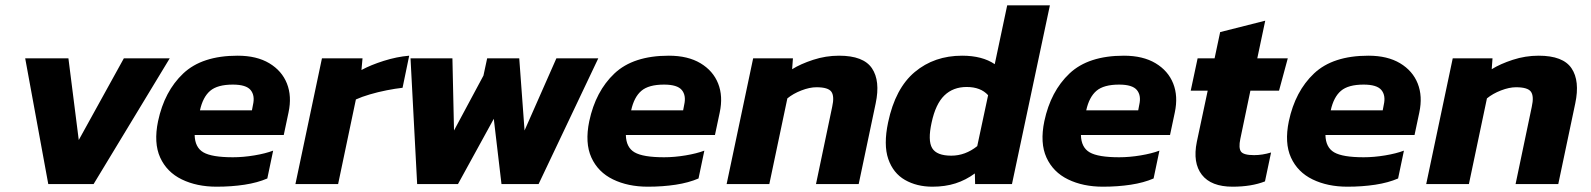

<svg xmlns="http://www.w3.org/2000/svg" viewBox="-20 -694 5999 724"><path d="M162 0 75 -474H238L277 -166L447 -474H620L333 0Z M797 10Q722 10 665.5 -17.5Q609 -45 584 -100Q559 -155 576 -237Q600 -350 671 -417Q742 -484 876 -484Q948 -484 995.5 -455.5Q1043 -427 1062 -379Q1081 -331 1068 -270L1050 -185H714Q715 -138 747 -119.5Q779 -101 858 -101Q897 -101 939 -108Q981 -115 1010 -126L988 -21Q951 -5 902 2.5Q853 10 797 10ZM734 -278H930L934 -299Q942 -334 925 -354.5Q908 -375 858 -375Q800 -375 772.5 -351.5Q745 -328 734 -278Z M1094 0 1194 -474H1347L1343 -430Q1378 -449 1427 -464.5Q1476 -480 1523 -484L1498 -363Q1471 -360 1438 -353.5Q1405 -347 1374.5 -338Q1344 -329 1322 -319L1255 0Z M1553 0 1528 -474H1686L1692 -202L1803 -409L1817 -474H1938L1958 -202L2078 -474H2236L2011 0H1871L1842 -246L1707 0Z M2423 10Q2348 10 2291.5 -17.5Q2235 -45 2210 -100Q2185 -155 2202 -237Q2226 -350 2297 -417Q2368 -484 2502 -484Q2574 -484 2621.5 -455.5Q2669 -427 2688 -379Q2707 -331 2694 -270L2676 -185H2340Q2341 -138 2373 -119.5Q2405 -101 2484 -101Q2523 -101 2565 -108Q2607 -115 2636 -126L2614 -21Q2577 -5 2528 2.5Q2479 10 2423 10ZM2360 -278H2556L2560 -299Q2568 -334 2551 -354.5Q2534 -375 2484 -375Q2426 -375 2398.5 -351.5Q2371 -328 2360 -278Z M2720 0 2820 -474H2970L2967 -433Q2999 -453 3046.5 -468.5Q3094 -484 3144 -484Q3236 -484 3268 -436.5Q3300 -389 3282 -304L3218 0H3057L3118 -291Q3127 -331 3115 -348Q3103 -365 3059 -365Q3033 -365 3002 -353Q2971 -341 2949 -323L2881 0Z M3496 10Q3437 10 3392.5 -15.5Q3348 -41 3329.5 -94.5Q3311 -148 3329 -233Q3356 -361 3429.5 -422.5Q3503 -484 3608 -484Q3684 -484 3731 -452L3778 -674H3939L3796 0H3657L3656 -40Q3622 -15 3583 -2.5Q3544 10 3496 10ZM3567 -107Q3620 -107 3665 -143L3706 -335Q3678 -366 3625 -366Q3574 -366 3541 -334Q3508 -302 3493 -232Q3478 -164 3495 -135.5Q3512 -107 3567 -107Z M4139 10Q4064 10 4007.5 -17.5Q3951 -45 3926 -100Q3901 -155 3918 -237Q3942 -350 4013 -417Q4084 -484 4218 -484Q4290 -484 4337.5 -455.5Q4385 -427 4404 -379Q4423 -331 4410 -270L4392 -185H4056Q4057 -138 4089 -119.5Q4121 -101 4200 -101Q4239 -101 4281 -108Q4323 -115 4352 -126L4330 -21Q4293 -5 4244 2.5Q4195 10 4139 10ZM4076 -278H4272L4276 -299Q4284 -334 4267 -354.5Q4250 -375 4200 -375Q4142 -375 4114.5 -351.5Q4087 -328 4076 -278Z M4628 10Q4547 10 4512 -35Q4477 -80 4493 -159L4534 -352H4470L4496 -474H4560L4581 -573L4751 -616L4721 -474H4836L4803 -352H4695L4657 -170Q4650 -136 4659.5 -122.5Q4669 -109 4709 -109Q4740 -109 4773 -119L4750 -10Q4699 10 4628 10Z M5061 10Q4986 10 4929.5 -17.5Q4873 -45 4848 -100Q4823 -155 4840 -237Q4864 -350 4935 -417Q5006 -484 5140 -484Q5212 -484 5259.5 -455.5Q5307 -427 5326 -379Q5345 -331 5332 -270L5314 -185H4978Q4979 -138 5011 -119.5Q5043 -101 5122 -101Q5161 -101 5203 -108Q5245 -115 5274 -126L5252 -21Q5215 -5 5166 2.5Q5117 10 5061 10ZM4998 -278H5194L5198 -299Q5206 -334 5189 -354.5Q5172 -375 5122 -375Q5064 -375 5036.5 -351.5Q5009 -328 4998 -278Z M5358 0 5458 -474H5608L5605 -433Q5637 -453 5684.5 -468.5Q5732 -484 5782 -484Q5874 -484 5906 -436.5Q5938 -389 5920 -304L5856 0H5695L5756 -291Q5765 -331 5753 -348Q5741 -365 5697 -365Q5671 -365 5640 -353Q5609 -341 5587 -323L5519 0Z"/></svg>

Font: Kanit SemiBold
Style: Italic
Weight: 600
Italic angle: -12°
Designer: Katatrad Team
Foundry: CadsonDemak
Version: Version 2.000; ttfautohint (v1.8.3)